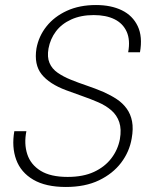

<svg xmlns="http://www.w3.org/2000/svg" viewBox="-20 -732 605 764"><path d="M242 12Q162 12 112.5 -17Q63 -46 44.5 -96.5Q26 -147 37 -210H85Q75 -160 88.5 -118.5Q102 -77 141.5 -52.5Q181 -28 249 -28Q311 -28 354 -48Q397 -68 423 -102Q449 -136 457 -178Q464 -218 454.5 -246Q445 -274 423 -293Q401 -312 371 -325Q341 -338 308 -349.5Q275 -361 243 -373Q176 -398 145.5 -436.5Q115 -475 125 -539Q134 -588 165 -627Q196 -666 246 -689Q296 -712 362 -712Q422 -712 465 -691Q508 -670 528 -628Q548 -586 537 -524H490Q499 -573 484 -606Q469 -639 435.5 -655.5Q402 -672 353 -672Q302 -672 263.5 -654.5Q225 -637 202.5 -607Q180 -577 173 -539Q167 -505 177 -481.5Q187 -458 209.5 -442.5Q232 -427 261.5 -415Q291 -403 325 -391.5Q359 -380 392 -366Q421 -353 444.5 -337.5Q468 -322 484 -300Q500 -278 505.5 -249Q511 -220 504 -181Q495 -128 462 -84.5Q429 -41 374 -14.5Q319 12 242 12Z"/></svg>

Font: DM Sans 9pt ExtraLight
Style: Italic
Weight: 250
Italic angle: -10°
Version: Version 4.004;gftools[0.9.30]